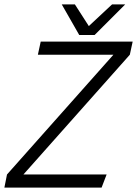

<svg xmlns="http://www.w3.org/2000/svg" viewBox="-42 -857 626 877"><path d="M476 -607H131L144 -667H564L551 -607L65 -60H445L422 0H-22L-10 -60ZM320 -697 470 -837H530L390 -697ZM390 -697H320L240 -837H300Z"/></svg>

Font: Epunda Sans Light
Style: Italic
Weight: 300
Italic angle: -12.0243°
Designer: Simon Atzbach
Foundry: typofactur
Version: Version 2.204